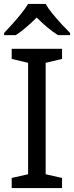

<svg xmlns="http://www.w3.org/2000/svg" viewBox="-20 -964 379 984"><path d="M298 0H40V-52L124 -71V-642L40 -662V-714H298V-662L214 -642V-71L298 -52ZM214 -944Q226 -922 248.5 -894.5Q271 -867 295.5 -840.5Q320 -814 339 -795V-784H277Q251 -800 223 -823.5Q195 -847 168 -874Q141 -847 114 -824Q87 -801 61 -784H1V-795Q20 -815 43.5 -841Q67 -867 89 -894.5Q111 -922 124 -944Z"/></svg>

Font: Noto Sans Malayalam
Style: Regular
Weight: 400
Designer: Jelle Bosma - Monotype Design Team
Foundry: Monotype Imaging Inc.
Version: Version 2.103